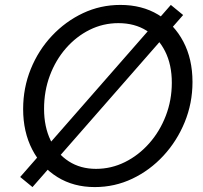

<svg xmlns="http://www.w3.org/2000/svg" viewBox="-20 -750 826 780"><path d="M112 10 62 -31 674 -730 724 -689ZM365 10Q279 10 213.5 -30.5Q148 -71 111 -142.5Q74 -214 74 -307Q74 -393 105 -469.5Q136 -546 191 -604.5Q246 -663 317 -696.5Q388 -730 469 -730Q557 -730 622.5 -690.5Q688 -651 725 -580.5Q762 -510 762 -417Q762 -331 730.5 -254Q699 -177 644 -117.5Q589 -58 517.5 -24Q446 10 365 10ZM370 -64Q432 -64 487.5 -91.5Q543 -119 586 -167.5Q629 -216 653.5 -279.5Q678 -343 678 -414Q678 -487 651 -541Q624 -595 575.5 -625.5Q527 -656 461 -656Q399 -656 344.5 -629Q290 -602 248 -554Q206 -506 182.5 -443Q159 -380 159 -308Q159 -235 185.5 -180Q212 -125 259.5 -94.5Q307 -64 370 -64Z"/></svg>

Font: Instrument Sans
Style: Italic
Weight: 400
Italic angle: -13°
Designer: Rodrigo Fuenzalida
Foundry: fragTYPE
Version: Version 1.000;gftools[0.9.28]